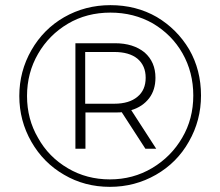

<svg xmlns="http://www.w3.org/2000/svg" viewBox="-20 -723 855 746"><path d="M409 -703Q509 -703 589 -657Q668 -610 715 -531Q761 -451 761 -352Q761 -255 714 -173Q668 -91 586 -44Q504 3 407 3Q309 3 229 -44Q149 -90 102 -172Q55 -254 55 -350Q55 -446 102 -528Q149 -610 229 -656Q311 -703 409 -703ZM688 -188Q731 -261 731 -352Q731 -442 689 -516Q648 -588 574 -632Q500 -674 409 -674Q317 -674 244 -631Q170 -587 128 -514Q85 -440 85 -350Q85 -260 128 -187Q169 -113 244 -69Q317 -26 407 -26Q497 -26 571 -70Q645 -114 688 -188ZM584 -421Q584 -374 560 -342Q534 -308 490 -295L587 -145H545L453 -287Q448 -286 427 -286H312V-145H273V-555H427Q498 -555 542 -519Q584 -482 584 -421ZM424 -320Q482 -320 514 -347Q546 -373 546 -421Q546 -468 514 -495Q482 -521 424 -521H311V-320Z"/></svg>

Font: Montserrat Light Alt1
Style: Light
Weight: 500
Designer: Differentunic
Foundry: Julieta Ulanovsky
Version: 0.1